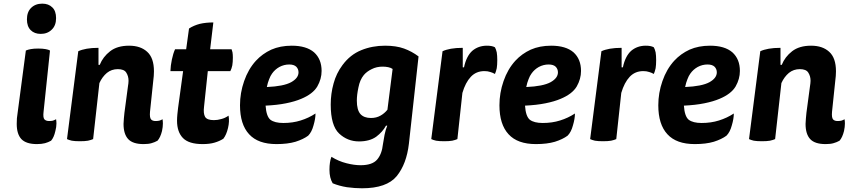

<svg xmlns="http://www.w3.org/2000/svg" viewBox="-20 -767 4632 1048"><path d="M252.9 -491.2Q245.1 -496.1 228.5 -499Q211.9 -502 188.5 -502Q164.1 -502 148.4 -499Q131.8 -496.1 121.1 -491.2Q106.4 -377.9 76.2 -151.4Q74.2 -138.7 72.3 -121.1Q71.3 -102.5 71.3 -90.8Q71.3 -35.2 96.7 -7.8Q123 19.5 181.6 19.5Q207 19.5 225.6 14.6Q243.2 9.8 258.8 1Q274.4 -16.6 282.2 -51.8Q288.1 -74.2 288.1 -92.8Q288.1 -105.5 286.1 -116.2Q277.3 -111.3 268.6 -108.4Q259.8 -106.4 248 -106.4Q231.4 -106.4 222.7 -115.2Q213.9 -125 217.8 -157.2Q229.5 -268.6 252.9 -491.2ZM210.9 -747.1Q172.9 -747.1 149.4 -723.6Q127 -701.2 127 -661.1Q127 -623 147.5 -602.5Q168 -582 202.1 -582Q239.3 -582 262.7 -605.5Q286.1 -627.9 286.1 -668Q286.1 -707 265.6 -726.6Q245.1 -747.1 210.9 -747.1Z M345.7 -7.8Q355.5 -2.9 372.1 1Q388.7 3.9 416 3.9Q443.4 3.9 460 1Q477.5 -2.9 488.3 -7.8Q499 -109.4 522.5 -313.5Q538.1 -347.7 563.5 -369.1Q588.9 -389.6 623 -389.6Q657.2 -389.6 668.9 -371.1Q681.6 -351.6 681.6 -326.2Q681.6 -319.3 680.7 -311.5Q679.7 -304.7 678.7 -297.9Q672.9 -249 659.2 -151.4Q657.2 -138.7 656.2 -121.1Q654.3 -102.5 654.3 -90.8Q654.3 -35.2 679.7 -7.8Q705.1 19.5 763.7 19.5Q790 19.5 806.6 14.6Q824.2 9.8 839.8 1Q855.5 -16.6 864.3 -51.8Q869.1 -74.2 869.1 -92.8Q869.1 -105.5 867.2 -116.2Q859.4 -111.3 849.6 -108.4Q840.8 -106.4 829.1 -106.4Q812.5 -106.4 804.7 -115.2Q795.9 -125 798.8 -157.2Q804.7 -212.9 816.4 -325.2Q817.4 -340.8 819.3 -352.5Q820.3 -365.2 820.3 -377.9Q820.3 -451.2 783.2 -484.4Q747.1 -517.6 684.6 -517.6Q620.1 -517.6 581.1 -487.3Q542 -457 524.4 -413.1Q521.5 -413.1 517.6 -413.1Q517.6 -436.5 517.6 -505.9Q480.5 -505.9 453.1 -501Q425.8 -496.1 407.2 -487.3Q386.7 -327.1 345.7 -7.8Z M935.5 -498Q924.8 -474.6 918 -441.4Q911.1 -408.2 910.2 -378.9Q933.6 -378.9 979.5 -378.9Q972.7 -329.1 952.1 -178.7Q950.2 -163.1 948.2 -143.6Q946.3 -124 946.3 -108.4Q946.3 -46.9 978.5 -13.7Q1010.7 19.5 1085.9 19.5Q1124 19.5 1150.4 11.7Q1177.7 3.9 1199.2 -9.8Q1215.8 -31.2 1224.6 -68.4Q1233.4 -105.5 1227.5 -135.7Q1208 -122.1 1187.5 -117.2Q1168 -111.3 1147.5 -111.3Q1110.4 -111.3 1099.6 -128.9Q1088.9 -147.5 1093.8 -185.5Q1100.6 -250 1114.3 -378.9Q1145.5 -378.9 1237.3 -378.9Q1244.1 -391.6 1248 -410.2Q1251 -428.7 1251 -452.1Q1251 -469.7 1249 -481.4Q1246.1 -493.2 1244.1 -498Q1205.1 -498 1127 -498Q1131.8 -535.2 1144.5 -644.5Q1103.5 -644.5 1070.3 -636.7Q1037.1 -627.9 1011.7 -611.3Q1005.9 -573.2 996.1 -498Q981.4 -498 935.5 -498Z M1735.4 -379.9Q1735.4 -444.3 1694.3 -481.4Q1652.3 -517.6 1572.3 -517.6Q1509.8 -517.6 1460.9 -496.1Q1412.1 -473.6 1377 -435.5Q1335 -389.6 1312.5 -324.2Q1290 -259.8 1290 -192.4Q1290 -87.9 1339.8 -34.2Q1388.7 19.5 1489.3 19.5Q1549.8 19.5 1592.8 6.8Q1635.7 -6.8 1662.1 -26.4Q1681.6 -45.9 1691.4 -83Q1702.1 -119.1 1702.1 -147.5Q1665 -123 1621.1 -109.4Q1578.1 -95.7 1526.4 -95.7Q1479.5 -95.7 1456.1 -113.3Q1433.6 -131.8 1429.7 -190.4Q1493.2 -193.4 1541 -203.1Q1589.8 -212.9 1624 -227.5Q1687.5 -253.9 1711.9 -294.9Q1735.4 -335.9 1735.4 -379.9ZM1436.5 -292Q1441.4 -316.4 1449.2 -335Q1456.1 -353.5 1464.8 -365.2Q1480.5 -387.7 1504.9 -401.4Q1530.3 -415 1558.6 -415Q1585 -415 1597.7 -402.3Q1609.4 -389.6 1609.4 -372.1Q1609.4 -340.8 1569.3 -318.4Q1528.3 -295.9 1436.5 -292Z M2093.8 -81.1Q2085 -60.5 2079.1 -31.2Q2073.2 -1 2070.3 19.5Q2064.5 74.2 2038.1 104.5Q2011.7 134.8 1948.2 134.8Q1913.1 134.8 1871.1 124Q1828.1 113.3 1789.1 88.9Q1778.3 116.2 1778.3 159.2Q1778.3 159.2 1778.3 160.2Q1778.3 204.1 1795.9 233.4Q1831.1 248 1874 254.9Q1917 260.7 1956.1 260.7Q2090.8 260.7 2145.5 194.3Q2199.2 127.9 2211.9 17.6Q2229.5 -140.6 2264.6 -459Q2228.5 -486.3 2185.5 -502Q2142.6 -517.6 2082 -517.6Q2011.7 -517.6 1952.1 -493.2Q1891.6 -468.8 1849.6 -412.1Q1815.4 -366.2 1800.8 -311.5Q1785.2 -255.9 1785.2 -196.3Q1785.2 -81.1 1831.1 -38.1Q1877 4.9 1939.5 4.9Q1997.1 4.9 2033.2 -20.5Q2068.4 -46.9 2086.9 -81.1Q2088.9 -81.1 2093.8 -81.1ZM2094.7 -168Q2078.1 -147.5 2056.6 -135.7Q2034.2 -123 2004.9 -123Q1966.8 -123 1947.3 -144.5Q1927.7 -167 1927.7 -217.8Q1927.7 -249 1936.5 -290Q1944.3 -331.1 1965.8 -357.4Q1982.4 -377 2008.8 -389.6Q2035.2 -403.3 2068.4 -403.3Q2084 -403.3 2098.6 -400.4Q2113.3 -397.5 2123 -390.6Q2113.3 -316.4 2094.7 -168Z M2505.9 -505.9Q2468.8 -505.9 2441.4 -501Q2414.1 -496.1 2395.5 -487.3Q2375 -327.1 2334 -7.8Q2343.8 -2.9 2360.4 1Q2377 3.9 2404.3 3.9Q2431.6 3.9 2448.2 1Q2465.8 -2.9 2476.6 -7.8Q2485.4 -91.8 2503.9 -259.8Q2520.5 -316.4 2549.8 -347.7Q2579.1 -378.9 2624 -378.9Q2642.6 -378.9 2656.2 -374Q2669.9 -370.1 2681.6 -363.3Q2687.5 -377 2691.4 -394.5Q2694.3 -412.1 2694.3 -438.5Q2694.3 -463.9 2691.4 -481.4Q2687.5 -498 2681.6 -508.8Q2672.9 -513.7 2662.1 -515.6Q2651.4 -517.6 2637.7 -517.6Q2590.8 -517.6 2557.6 -489.3Q2525.4 -460 2512.7 -399.4Q2509.8 -399.4 2505.9 -399.4Q2505.9 -425.8 2505.9 -505.9Z M3151.4 -379.9Q3151.4 -444.3 3110.4 -481.4Q3068.4 -517.6 2988.3 -517.6Q2925.8 -517.6 2877 -496.1Q2828.1 -473.6 2793 -435.5Q2751 -389.6 2728.5 -324.2Q2706.1 -259.8 2706.1 -192.4Q2706.1 -87.9 2755.9 -34.2Q2804.7 19.5 2905.3 19.5Q2965.8 19.5 3008.8 6.8Q3051.8 -6.8 3078.1 -26.4Q3097.7 -45.9 3107.4 -83Q3118.2 -119.1 3118.2 -147.5Q3081.1 -123 3037.1 -109.4Q2994.1 -95.7 2942.4 -95.7Q2895.5 -95.7 2872.1 -113.3Q2849.6 -131.8 2845.7 -190.4Q2909.2 -193.4 2957 -203.1Q3005.9 -212.9 3040 -227.5Q3103.5 -253.9 3127.9 -294.9Q3151.4 -335.9 3151.4 -379.9ZM2852.5 -292Q2857.4 -316.4 2865.2 -335Q2872.1 -353.5 2880.9 -365.2Q2896.5 -387.7 2920.9 -401.4Q2946.3 -415 2974.6 -415Q3001 -415 3013.7 -402.3Q3025.4 -389.6 3025.4 -372.1Q3025.4 -340.8 2985.4 -318.4Q2944.3 -295.9 2852.5 -292Z M3373 -505.9Q3335.9 -505.9 3308.6 -501Q3281.2 -496.1 3262.7 -487.3Q3242.2 -327.1 3201.2 -7.8Q3210.9 -2.9 3227.5 1Q3244.1 3.9 3271.5 3.9Q3298.8 3.9 3315.4 1Q3333 -2.9 3343.8 -7.8Q3352.5 -91.8 3371.1 -259.8Q3387.7 -316.4 3417 -347.7Q3446.3 -378.9 3491.2 -378.9Q3509.8 -378.9 3523.4 -374Q3537.1 -370.1 3548.8 -363.3Q3554.7 -377 3558.6 -394.5Q3561.5 -412.1 3561.5 -438.5Q3561.5 -463.9 3558.6 -481.4Q3554.7 -498 3548.8 -508.8Q3540 -513.7 3529.3 -515.6Q3518.6 -517.6 3504.9 -517.6Q3458 -517.6 3424.8 -489.3Q3392.6 -460 3379.9 -399.4Q3377 -399.4 3373 -399.4Q3373 -425.8 3373 -505.9Z M4018.6 -379.9Q4018.6 -444.3 3977.5 -481.4Q3935.5 -517.6 3855.5 -517.6Q3793 -517.6 3744.1 -496.1Q3695.3 -473.6 3660.2 -435.5Q3618.2 -389.6 3595.7 -324.2Q3573.2 -259.8 3573.2 -192.4Q3573.2 -87.9 3623 -34.2Q3671.9 19.5 3772.5 19.5Q3833 19.5 3876 6.8Q3918.9 -6.8 3945.3 -26.4Q3964.8 -45.9 3974.6 -83Q3985.4 -119.1 3985.4 -147.5Q3948.2 -123 3904.3 -109.4Q3861.3 -95.7 3809.6 -95.7Q3762.7 -95.7 3739.3 -113.3Q3716.8 -131.8 3712.9 -190.4Q3776.4 -193.4 3824.2 -203.1Q3873 -212.9 3907.2 -227.5Q3970.7 -253.9 3995.1 -294.9Q4018.6 -335.9 4018.6 -379.9ZM3719.7 -292Q3724.6 -316.4 3732.4 -335Q3739.3 -353.5 3748 -365.2Q3763.7 -387.7 3788.1 -401.4Q3813.5 -415 3841.8 -415Q3868.2 -415 3880.9 -402.3Q3892.6 -389.6 3892.6 -372.1Q3892.6 -340.8 3852.5 -318.4Q3811.5 -295.9 3719.7 -292Z M4068.4 -7.8Q4078.1 -2.9 4094.7 1Q4111.3 3.9 4138.7 3.9Q4166 3.9 4182.6 1Q4200.2 -2.9 4210.9 -7.8Q4221.7 -109.4 4245.1 -313.5Q4260.7 -347.7 4286.1 -369.1Q4311.5 -389.6 4345.7 -389.6Q4379.9 -389.6 4391.6 -371.1Q4404.3 -351.6 4404.3 -326.2Q4404.3 -319.3 4403.3 -311.5Q4402.3 -304.7 4401.4 -297.9Q4395.5 -249 4381.8 -151.4Q4379.9 -138.7 4378.9 -121.1Q4377 -102.5 4377 -90.8Q4377 -35.2 4402.3 -7.8Q4427.7 19.5 4486.3 19.5Q4512.7 19.5 4529.3 14.6Q4546.9 9.8 4562.5 1Q4578.1 -16.6 4586.9 -51.8Q4591.8 -74.2 4591.8 -92.8Q4591.8 -105.5 4589.8 -116.2Q4582 -111.3 4572.3 -108.4Q4563.5 -106.4 4551.8 -106.4Q4535.2 -106.4 4527.3 -115.2Q4518.6 -125 4521.5 -157.2Q4527.3 -212.9 4539.1 -325.2Q4540 -340.8 4542 -352.5Q4543 -365.2 4543 -377.9Q4543 -451.2 4505.9 -484.4Q4469.7 -517.6 4407.2 -517.6Q4342.8 -517.6 4303.7 -487.3Q4264.6 -457 4247.1 -413.1Q4244.1 -413.1 4240.2 -413.1Q4240.2 -436.5 4240.2 -505.9Q4203.1 -505.9 4175.8 -501Q4148.4 -496.1 4129.9 -487.3Q4109.4 -327.1 4068.4 -7.8Z"/></svg>

Font: cl
Style: Bold Italic
Weight: 400
Designer: Mitja Miklavcic
Version: Version 7.504; 2011; Build 1022